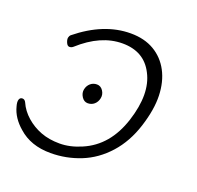

<svg xmlns="http://www.w3.org/2000/svg" viewBox="-175 -849 1028 1003"><g transform="rotate(20 338.5 -347.5)"><path d="M-44 -150Q-51 -174 -46.5 -187Q-42 -200 -29 -200Q-16 -200 -9 -185Q9 -144 45.5 -112Q82 -80 128 -62.5Q174 -45 232.5 -45Q291 -45 353 -72Q485 -128 536.5 -288.5Q588 -449 535 -550Q485 -649 364.5 -649Q244 -649 129 -545Q120 -537 108.5 -537Q97 -537 90 -554Q83 -571 86 -581.5Q89 -592 94 -596Q238 -713 387 -713Q463 -713 517.5 -681Q572 -649 602.5 -591.5Q633 -534 635.5 -457.5Q638 -381 606.5 -282Q575 -183 513.5 -114.5Q452 -46 372 -14Q292 18 205 18Q95 18 26 -44Q-29 -91 -44 -150ZM354.5 -341Q350 -319 335 -306Q320 -293 299 -293Q278 -293 265 -313.5Q252 -334 256.5 -355Q261 -376 276 -389Q291 -402 312 -402Q333 -402 346 -382.5Q359 -363 354.5 -341Z"/></g></svg>

Font: LXGW Bright GB
Style: Italic
Weight: 400
Italic angle: -12°
Designer: Christian Thalmann (Catharsis Fonts)
Foundry: LXGW / Christian Thalmann (Catharsis Fonts) / Fontworks Inc.
Version: Version 5.510